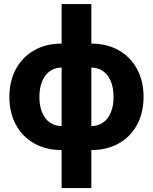

<svg xmlns="http://www.w3.org/2000/svg" viewBox="-20 -748 774 972"><path d="M292 11.7Q213.8 11.7 153.8 -21.7Q93.8 -55.2 60.6 -116.2Q27.5 -177.2 27.5 -257.4Q27.5 -337.5 60.6 -398.7Q93.8 -460 153.8 -493.7Q213.8 -527.3 292 -527.3H442.4Q520.6 -527.3 580.6 -493.7Q640.6 -460 673.7 -398.7Q706.8 -337.5 706.8 -257.4Q706.8 -177.2 673.7 -116.2Q640.6 -55.2 580.6 -21.7Q520.6 11.7 442.4 11.7ZM442.4 -109.8Q476.1 -109.8 501.5 -127.4Q526.9 -145 540.9 -178.3Q554.9 -211.6 554.9 -257.4Q554.9 -303.4 540.9 -336.9Q526.9 -370.4 501.4 -388.1Q475.9 -405.9 442.4 -405.9H292Q258.5 -405.9 233 -388.1Q207.5 -370.4 193.5 -336.9Q179.5 -303.4 179.5 -257.4Q179.5 -211.6 193.5 -178.3Q207.5 -145 232.9 -127.4Q258.3 -109.8 292 -109.8ZM292 -727.5H442.4V204.1H292Z"/></svg>

Font: Intratopia Thin
Style: Regular
Weight: 100
Designer: Rasmus Andersson
Foundry: rsms
Version: Version 3.000;Glyphs 3.2.3 (3260)